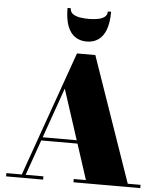

<svg xmlns="http://www.w3.org/2000/svg" viewBox="-65 -1085 959 1141"><g transform="rotate(5 414.5 -514.5)"><path d="M192 -231V-250.5H483V-231ZM480 -764.5 738.5 -19.5H815V0H416.5V-19.5H489L316.5 -550L129.5 -19.5H235.5V0H14.5V-19.5H106.5L370.5 -764.5ZM421 -840Q381 -840 351.8 -860Q322.5 -880 306.8 -921.8Q291 -963.5 291 -1029H310.5Q310.5 -1007 327 -995.2Q343.5 -983.5 368.8 -979.2Q394 -975 421 -975Q448 -975 473.5 -979.2Q499 -983.5 515.2 -995.2Q531.5 -1007 531.5 -1029H551Q551 -963.5 535.2 -921.8Q519.5 -880 490.2 -860Q461 -840 421 -840Z"/></g></svg>

Font: Bodoni Moda Black
Style: Regular
Weight: 900
Version: Version 2.005